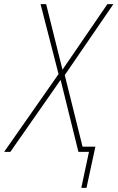

<svg xmlns="http://www.w3.org/2000/svg" viewBox="-79 -734 568 928"><path d="M314 174 351 0H300L214 -348L-29 0H-59L204 -376L117 -714H144L223 -397L440 -714H469L234 -371L320 -25H382L339 174Z"/></svg>

Font: Noto Sans UI SemiCondensed Thin
Style: Italic
Weight: 250
Width: 4
Italic angle: -12°
Designer: Monotype Design Team
Foundry: Monotype Imaging Inc.
Version: Version 1.901